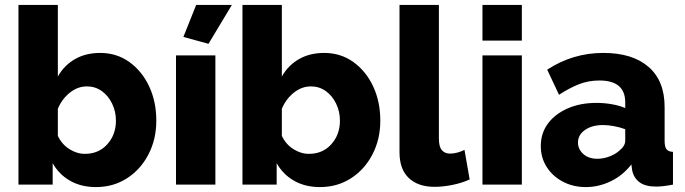

<svg xmlns="http://www.w3.org/2000/svg" viewBox="-20 -750 2781 780"><path d="M370 10Q310 10 265 -15.5Q220 -41 194 -87V0H55V-730H215V-439Q240 -484 284 -509.5Q328 -535 387 -535Q454 -535 505.5 -498Q557 -461 586 -399Q615 -337 615 -260Q615 -184 583 -122.5Q551 -61 495.5 -25.5Q440 10 370 10ZM325 -125Q381 -125 416 -164Q451 -203 451 -260Q451 -297 435.5 -329Q420 -361 393.5 -380Q367 -399 333 -399Q295 -399 263 -373Q231 -347 215 -308V-198Q231 -164 261.5 -144.5Q292 -125 325 -125Z M695 0V-525H855V0ZM827 -572 725 -600 777 -730H922Z M1280 10Q1220 10 1175 -15.5Q1130 -41 1104 -87V0H965V-730H1125V-439Q1150 -484 1194 -509.5Q1238 -535 1297 -535Q1364 -535 1415.5 -498Q1467 -461 1496 -399Q1525 -337 1525 -260Q1525 -184 1493 -122.5Q1461 -61 1405.5 -25.5Q1350 10 1280 10ZM1235 -125Q1291 -125 1326 -164Q1361 -203 1361 -260Q1361 -297 1345.5 -329Q1330 -361 1303.5 -380Q1277 -399 1243 -399Q1205 -399 1173 -373Q1141 -347 1125 -308V-198Q1141 -164 1171.5 -144.5Q1202 -125 1235 -125Z M1603 -730H1763V-187Q1763 -154 1775 -140Q1787 -126 1809 -126Q1824 -126 1839.5 -130.5Q1855 -135 1867 -141L1888 -21Q1858 -7 1819 1Q1780 9 1746 9Q1678 9 1640.5 -27Q1603 -63 1603 -131Z M1940 -585V-730H2100V-585ZM1940 0V-525H2100V0Z M2177 -157Q2177 -209 2206 -248Q2235 -287 2286 -309.5Q2337 -332 2403 -332Q2435 -332 2466 -326.5Q2497 -321 2520 -311V-334Q2520 -423 2415 -423Q2371 -423 2332.5 -408Q2294 -393 2251 -365L2203 -467Q2307 -535 2431 -535Q2549 -535 2614.5 -478.5Q2680 -422 2680 -315V-178Q2680 -154 2687.5 -144Q2695 -134 2714 -133V0Q2693 4 2676 6Q2659 8 2646 8Q2601 8 2577.5 -10Q2554 -28 2548 -59L2545 -82Q2510 -37 2461 -13.5Q2412 10 2360 10Q2308 10 2266.5 -12Q2225 -34 2201 -71.5Q2177 -109 2177 -157ZM2495 -137Q2520 -157 2520 -178V-225Q2499 -233 2474.5 -237.5Q2450 -242 2430 -242Q2385 -242 2356.5 -222Q2328 -202 2328 -171Q2328 -144 2349.5 -124.5Q2371 -105 2407 -105Q2431 -105 2455 -114Q2479 -123 2495 -137Z"/></svg>

Font: Raleway ExtraBold
Style: Regular
Weight: 800
Designer: Matt McInerney, Pablo Impallari, Rodrigo Fuenzalida
Foundry: Matt McInerney, Pablo Impallari, Rodrigo Fuenzalida
Version: Version 4.026